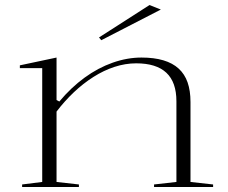

<svg xmlns="http://www.w3.org/2000/svg" viewBox="-20 -744 909 764"><path d="M828 -10V0H593V-10L682 -20V-341Q682 -417 642 -454.5Q602 -492 522 -492Q479 -492 436 -478Q393 -464 352 -438Q311 -412 274 -377Q237 -342 205 -300V-20L294 -10V0H68V-10L148 -20V-473H59V-484L205 -515V-346L216 -340Q263 -396 316.5 -435Q370 -474 428 -494.5Q486 -515 543 -515Q593 -515 630 -504Q667 -493 691 -471Q715 -449 726.5 -416Q738 -383 738 -338V-20ZM383 -584 374 -595 575 -724 620 -706Z"/></svg>

Font: Kalnia SemiExpanded ExtraLight
Style: Regular
Weight: 250
Width: 6
Designer: Frida Medrano
Foundry: Frida Medrano
Version: Version 1.105